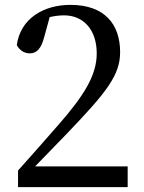

<svg xmlns="http://www.w3.org/2000/svg" viewBox="-20 -768 589 788"><path d="M124 -85C175 -137 224 -188 253 -218C417 -389 473 -459 473 -554C473 -668 410 -748 269 -748C160 -748 64 -693 49 -583C60 -562 79 -549 102 -549C130 -549 149 -567 162 -618L184 -698C207 -703 227 -705 243 -705C325 -705 377 -643 377 -549C377 -461 327 -378 220 -256C172 -201 114 -135 54 -68V0H504V-85Z"/></svg>

Font: Source Han Serif JP Medium
Style: Regular
Weight: 500
Designer: Ryoko NISHIZUKA 西塚涼子 (kana & ideographs); Frank Grießhammer (Latin, Greek & Cyrillic); Wenlong ZHANG 张文龙 (bopomofo); San
Foundry: Adobe Systems Incorporated
Version: Version 1.001;PS 1.001;hotconv 16.6.54;makeotf.lib2.5.65590